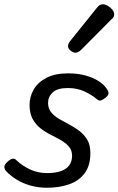

<svg xmlns="http://www.w3.org/2000/svg" viewBox="-26 -864 557 903"><path d="M195 19Q155 19 118.5 9Q82 -1 52 -19.5Q22 -38 1 -61Q-5 -69 -5.5 -79Q-6 -89 9 -103Q22 -115 32.5 -117.5Q43 -120 54 -108Q77 -86 113.5 -68Q150 -50 196 -50Q234 -50 260 -59Q286 -68 299.5 -86.5Q313 -105 313 -131Q313 -157 298.5 -174Q284 -191 261.5 -204Q239 -217 213 -230Q187 -243 164.5 -260.5Q142 -278 127.5 -304.5Q113 -331 113 -371Q113 -408 132 -442Q151 -476 191.5 -497.5Q232 -519 294 -519Q340 -519 376 -509Q412 -499 437 -483Q462 -467 474 -449Q485 -435 484.5 -425.5Q484 -416 471 -405Q460 -396 450 -392Q440 -388 429 -398Q404 -419 370 -434.5Q336 -450 293 -450Q244 -450 222 -429.5Q200 -409 200 -380Q200 -354 214.5 -336Q229 -318 251.5 -305Q274 -292 299.5 -278.5Q325 -265 347.5 -248Q370 -231 384.5 -206.5Q399 -182 399 -144Q399 -85 372 -49Q345 -13 298.5 3Q252 19 195 19ZM328 -616Q319 -616 306.5 -625.5Q294 -635 294 -646Q294 -653 296.5 -659Q299 -665 304 -671L427 -824Q436 -836 443 -840Q450 -844 458 -844Q468 -844 480.5 -837Q493 -830 502 -819Q511 -808 511 -796Q511 -788 507.5 -783Q504 -778 498 -773L357 -631Q342 -616 328 -616Z"/></svg>

Font: Playwrite IE
Style: Regular
Weight: 400
Designer: Veronika Burian, José Scaglione
Foundry: TypeTogether
Version: Version 1.002